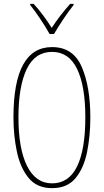

<svg xmlns="http://www.w3.org/2000/svg" viewBox="-20 -969 540 999"><path d="M261 -792Q280 -825 309 -868.5Q338 -912 363 -943V-949H345Q290 -887 249 -824Q230 -855 204.5 -889Q179 -923 155 -949H137V-943Q159 -916 189 -871.5Q219 -827 238 -792ZM450 -358Q450 -517 405.5 -620.5Q361 -724 251 -724Q50 -724 50 -358Q50 -266 67.5 -181.5Q85 -97 128.5 -43.5Q172 10 251 10Q330 10 373 -42Q416 -94 433 -178Q450 -262 450 -358ZM76 -358Q76 -520 119 -609.5Q162 -699 251 -699Q338 -699 381 -610.5Q424 -522 424 -358Q424 -191 381 -103Q338 -15 251 -15Q166 -15 121 -105Q76 -195 76 -358Z"/></svg>

Font: Noto Sans Mono UI Condensed Thin
Style: Regular
Weight: 250
Width: 3
Designer: Monotype Design team
Foundry: Monotype Imaging Inc.
Version: 1.000